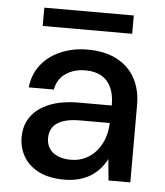

<svg xmlns="http://www.w3.org/2000/svg" viewBox="-50 -707 656 763"><g transform="rotate(5 278.0 -325.0)"><path d="M235 12Q173 12 132 -9Q91 -30 71 -65Q51 -100 51 -141Q51 -190 76.5 -225Q102 -260 150 -279Q198 -298 266 -298H397Q397 -342 383.5 -370.5Q370 -399 344.5 -413.5Q319 -428 281 -428Q236 -428 203 -406Q170 -384 162 -341H62Q68 -395 98.5 -433Q129 -471 177.5 -491Q226 -511 281 -511Q351 -511 399 -486Q447 -461 472 -415.5Q497 -370 497 -308V0H410L402 -85Q392 -65 376.5 -47Q361 -29 340.5 -16Q320 -3 293.5 4.5Q267 12 235 12ZM254 -69Q286 -69 312 -82Q338 -95 356.5 -117.5Q375 -140 384.5 -168Q394 -196 395 -226V-228H276Q233 -228 206 -217.5Q179 -207 167.5 -189Q156 -171 156 -147Q156 -123 167.5 -105.5Q179 -88 201 -78.5Q223 -69 254 -69ZM96 -589V-662H453V-589Z"/></g></svg>

Font: DM Sans 20pt Medium
Style: Regular
Weight: 500
Version: Version 4.004;gftools[0.9.30]